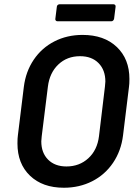

<svg xmlns="http://www.w3.org/2000/svg" viewBox="-20 -872 643 902"><path d="M62 -198Q62 -223 64 -236L92 -464Q101 -536 138.5 -591.5Q176 -647 235.5 -677.5Q295 -708 368 -708Q469 -708 528.5 -651.5Q588 -595 588 -501Q588 -477 586 -464L558 -236Q549 -163 511 -107Q473 -51 413 -20.5Q353 10 280 10Q180 10 121 -46.5Q62 -103 62 -198ZM445 -232 473 -465Q475 -481 475 -489Q475 -543 443 -575.5Q411 -608 356 -608Q295 -608 254 -569Q213 -530 205 -465L176 -232Q174 -216 174 -208Q174 -154 206 -122Q238 -90 292 -90Q353 -90 395 -128.5Q437 -167 445 -232ZM240 -784 247 -840Q247 -845 251 -848.5Q255 -852 260 -852H513Q518 -852 521 -848.5Q524 -845 523 -840L516 -784Q515 -779 511.5 -775.5Q508 -772 503 -772H250Q245 -772 242 -775.5Q239 -779 240 -784Z"/></svg>

Font: Barlow SemiBold
Style: Italic
Weight: 600
Italic angle: -7°
Designer: Jeremy Tribby
Foundry: Tribby Type
Version: Version 1.408